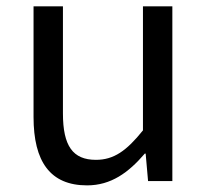

<svg xmlns="http://www.w3.org/2000/svg" viewBox="-20 -563 647 597"><path d="M250.7 13.4C325.3 13.4 379.5 -26.3 430.1 -85.3H432.9L440.4 0H515.9V-543.4H424.5V-157.6C373.2 -93.6 333.5 -66 278.3 -66C206.4 -66 175.7 -109.2 175.7 -210.3V-543.4H84.3V-199.3C84.3 -60.4 136.1 13.4 250.7 13.4Z"/></svg>

Font: Source Han Sans JP VF
Style: Regular
Weight: 250
Designer: Ryoko NISHIZUKA 西塚涼子 (kana, bopomofo & ideographs); Paul D. Hunt (Latin, Greek & Cyrillic); Sandoll Communications 산돌커뮤니
Foundry: Adobe
Version: Version 2.004;hotconv 1.0.118;makeotfexe 2.5.65603